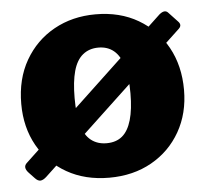

<svg xmlns="http://www.w3.org/2000/svg" viewBox="-44 -587 689 644"><g transform="rotate(-5 300.0 -265.0)"><path d="M88 -11Q77 -1 68 -0.5Q59 0 49 -11L31 -30Q12 -50 28 -64L514 -521Q532 -536 543 -525L574 -492Q587 -479 574 -467ZM299 10Q218 10 156.5 -25Q95 -60 60.5 -121.5Q26 -183 26 -262Q26 -346 62 -408.5Q98 -471 160 -505.5Q222 -540 300 -540Q382 -540 443.5 -504Q505 -468 539.5 -405.5Q574 -343 574 -262Q574 -183 539 -121.5Q504 -60 442 -25Q380 10 299 10ZM300 -106Q332 -106 352.5 -123Q373 -140 383.5 -176Q394 -212 394 -266Q394 -321 383.5 -357Q373 -393 352 -410.5Q331 -428 300 -428Q269 -428 247.5 -410.5Q226 -393 216 -357Q206 -321 206 -266Q206 -211 216 -175.5Q226 -140 247.5 -123Q269 -106 300 -106Z"/></g></svg>

Font: Libre Franklin Thin ExtraBold
Style: Regular
Weight: 800
Version: Version 3.000